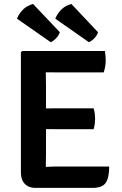

<svg xmlns="http://www.w3.org/2000/svg" viewBox="-20 -938 609 960"><path d="M526 -105.5Q526 -50 508.8 -24.2Q491.5 1.5 442.5 1.5H157Q123.5 1.5 104 -18.8Q84.5 -39 84.5 -74.5V-676.5L91 -683H504.5Q507 -668.5 507.8 -656Q508.5 -643.5 508.5 -632.5Q508.5 -622 506 -606.2Q503.5 -590.5 498.5 -576H274Q263 -576 245.2 -576.2Q227.5 -576.5 209 -576.5Q209 -556.5 209.5 -542.2Q210 -528 210 -508V-396Q228 -396 245.5 -396.2Q263 -396.5 274 -396.5H448Q452 -384.5 453.8 -369.5Q455.5 -354.5 455.5 -344.5Q455.5 -333.5 453.8 -319Q452 -304.5 448 -292H274Q263 -292 245.5 -292.2Q228 -292.5 210 -292.5V-162.5Q210 -147 209.5 -133.8Q209 -120.5 209 -104V-103.5Q224.5 -104.5 241.2 -105Q258 -105.5 278 -105.5ZM145.5 -918 279 -777Q274.5 -761.5 261 -747.2Q247.5 -733 233.5 -727L65 -844.5Q74.5 -869.5 95 -890Q115.5 -910.5 145.5 -918ZM337 -918 470 -777Q466 -762 452.5 -747.5Q439 -733 424.5 -727L256.5 -844.5Q266 -869.5 286.5 -890Q307 -910.5 337 -918Z"/></svg>

Font: Signika Negative SC SemiBold
Style: Regular
Weight: 600
Designer: Anna Giedryś
Foundry: Anna Giedryś
Version: Version 2.000; ttfautohint (v1.8.3) -l 8 -r 50 -G 200 -x 9 -